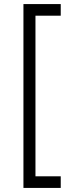

<svg xmlns="http://www.w3.org/2000/svg" viewBox="-20 -772 350 942"><path d="M95 150V-752H278V-695H154V93H278V150Z"/></svg>

Font: Josefin Sans
Style: Regular
Weight: 400
Designer: Santiago Orozco
Foundry: Typemade
Version: Version 1.0